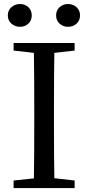

<svg xmlns="http://www.w3.org/2000/svg" viewBox="-20 -951 445 971"><path d="M123.5 -914.6Q140.6 -898.4 140.6 -873Q140.6 -847.7 123.5 -831.5Q106.4 -815.4 81.1 -815.4Q55.7 -815.4 37.6 -831.5Q19.5 -847.7 19.5 -873Q19.5 -898.4 37.6 -914.6Q55.7 -930.7 81.1 -930.7Q106.4 -930.7 123.5 -914.6ZM357.4 -733.4V-695.3L254.9 -683.6Q252.9 -588.9 252.9 -392.6V-338.9Q252.9 -145.5 254.9 -49.8L357.4 -38.1V0H48.8V-38.1L151.4 -48.8Q153.3 -144.5 153.3 -338.9V-392.6Q153.3 -587.9 151.4 -683.6L48.8 -695.3V-733.4ZM281.2 -914.6Q298.8 -930.7 324.2 -930.7Q349.6 -930.7 367.2 -914.6Q384.8 -898.4 384.8 -873Q384.8 -847.7 367.2 -831.5Q349.6 -815.4 324.2 -815.4Q298.8 -815.4 281.2 -831.5Q263.7 -847.7 263.7 -873Q263.7 -898.4 281.2 -914.6Z"/></svg>

Font: GenYoMin TW TTF Medium
Style: Regular
Weight: 500
Version: Version 1.300